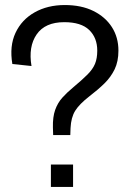

<svg xmlns="http://www.w3.org/2000/svg" viewBox="-20 -742 515 762"><path d="M191 -206 190 -236Q189 -278 199 -306Q209 -334 227.5 -354.5Q246 -375 269 -394Q306 -425 327 -446Q348 -467 357 -488.5Q366 -510 366 -541Q366 -592 334 -623Q302 -654 235 -654Q159 -654 125.5 -605.5Q92 -557 105 -480L29 -488Q17 -559 41.5 -611.5Q66 -664 117.5 -693Q169 -722 237 -722Q303 -722 350.5 -698.5Q398 -675 424 -634.5Q450 -594 450 -541Q450 -498 435 -467Q420 -436 394.5 -411Q369 -386 335 -360Q295 -329 278.5 -302.5Q262 -276 260 -234L259 -206ZM182 0V-89H270V0Z"/></svg>

Font: Special Gothic
Style: Regular
Weight: 400
Designer: Alistair McCready
Foundry: Monolith
Version: Version 1.010; ttfautohint (v1.8.4.7-5d5b)